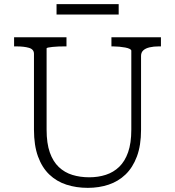

<svg xmlns="http://www.w3.org/2000/svg" viewBox="-20 -890 845 927"><path d="M205 -264Q205 -198 220.5 -154Q236 -110 264 -83.5Q292 -57 329.5 -45.5Q367 -34 411 -34Q454 -34 491 -46Q528 -58 555.5 -84.5Q583 -111 598.5 -155Q614 -199 614 -264V-645Q614 -650 606 -654Q598 -658 585 -660.5Q572 -663 556.5 -664.5Q541 -666 527 -666H518V-710H757V-666H746Q722 -666 702.5 -661.5Q683 -657 672 -647Q661 -637 661 -620V-263Q661 -188 641 -134.5Q621 -81 586 -47.5Q551 -14 504.5 1.5Q458 17 404 17Q348 17 300.5 1.5Q253 -14 218 -47.5Q183 -81 163.5 -134.5Q144 -188 144 -264V-630Q144 -652 120 -659Q96 -666 59 -666H48V-710H301V-666H292Q278 -666 262.5 -665.5Q247 -665 234 -663.5Q221 -662 213 -660.5Q205 -659 205 -656ZM253 -870H553V-820H253Z"/></svg>

Font: Roboto Serif ExtraLight
Style: Regular
Weight: 250
Version: Version 1.007